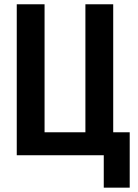

<svg xmlns="http://www.w3.org/2000/svg" viewBox="-20 -718 640 888"><path d="M459.9 149.9H579.9V-106.2H503.6V-698.2H375V-106.2H186.1V-698.2H57.5V0H459.9Z"/></svg>

Font: Margiela Mono SemiBold
Style: Regular
Weight: 600
Designer: Mike Abbink, Paul van der Laan, Pieter van Rosmalen
Foundry: Bold Monday
Version: Version 2.003 2021